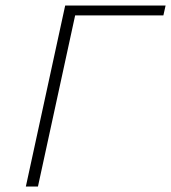

<svg xmlns="http://www.w3.org/2000/svg" viewBox="-20 -678 622 698"><path d="M74 0 217 -658H261L118 0ZM229 -622 237 -658H582L574 -622Z"/></svg>

Font: Ysabeau Office ExtraLight
Style: Italic
Weight: 250
Italic angle: -12°
Designer: Christian Thalmann (Catharsis Fonts)
Version: Version 2.001;gftools[0.9.30]; featfreeze: tnum,lnum,ss02